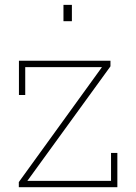

<svg xmlns="http://www.w3.org/2000/svg" viewBox="-20 -782 566 802"><path d="M58.6 0V-21.5L405.8 -501.5H85.4V-385.3H59.1V-528.3H441.4V-504.9L94.2 -26.4H443.8V-143.1H470.2V0ZM245.1 -693.4V-761.7H280.3V-693.4Z"/></svg>

Font: Roboto Slab Thin
Style: Regular
Weight: 100
Designer: Google
Version: Version 2.000; ttfautohint (v1.8.1.43-b0c9)